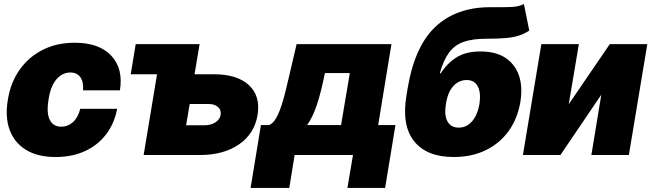

<svg xmlns="http://www.w3.org/2000/svg" viewBox="-20 -763 3206 945"><path d="M253.9 9.8Q165 9.8 107.7 -25.6Q50.3 -61 27.3 -124.3Q4.4 -187.5 18.6 -271.5Q31.7 -355.5 75.9 -418.7Q120.1 -481.9 189.5 -517.3Q258.8 -552.7 347.7 -552.7Q468.3 -552.7 527.8 -488.8Q587.4 -424.8 570.3 -318.4H388.7Q392.1 -360.8 375.2 -383.5Q358.4 -406.2 326.2 -406.2Q287.1 -406.2 258.1 -373Q229 -339.8 218.8 -272.5Q208 -205.6 225.3 -172.4Q242.7 -139.2 281.2 -139.6Q314 -139.2 339.1 -161.9Q364.3 -184.6 375 -227.5H556.6Q543 -155.3 502.2 -101.8Q461.4 -48.3 398.2 -19.3Q335 9.8 253.9 9.8Z M623.5 -397.5 647.9 -545.9H962.4L937.5 -397.5H1030.8Q1147 -397.9 1205.1 -344Q1263.2 -290 1247.6 -196.3Q1232.4 -105 1156.5 -52.5Q1080.6 0 963.4 0H687L752.9 -397.5ZM896 -146.5H987.8Q1018.1 -146.5 1040 -160.6Q1062 -174.8 1065.9 -197.3Q1069.8 -221.2 1053 -236.3Q1036.1 -251.5 1006.3 -251H913.6Z M1213.4 162.1 1264.2 -147.5H1304.2Q1324.2 -154.8 1339.6 -182.6Q1355 -210.4 1366.9 -248.3Q1378.9 -286.1 1387.9 -324.7Q1397 -363.3 1403.8 -391.6L1439.9 -545.9H1906.7L1841.3 -147.5H1926.3L1875.5 162.1H1689.9L1717.3 0H1430.2L1403.8 162.1ZM1491.7 -147.5H1658.7L1701.7 -403.3H1579.6L1576.7 -391.6Q1558.6 -303.2 1538.8 -244.6Q1519 -186 1491.7 -147.5Z M2558.6 -743.2 2585 -612.3Q2560.5 -596.7 2534.2 -587.9Q2507.8 -579.1 2470 -575.7Q2432.1 -572.3 2372.1 -572.3Q2304.7 -572.3 2261 -556.6Q2217.3 -541 2189.9 -503.9Q2162.6 -466.8 2144.5 -402.3H2149.4Q2180.2 -451.2 2226.6 -480.5Q2272.9 -509.8 2345.7 -509.8Q2455.1 -509.8 2507.3 -441.9Q2559.6 -374 2541 -259.8Q2526.9 -178.2 2483.2 -117.7Q2439.5 -57.1 2370.6 -23.7Q2301.8 9.8 2212.9 9.8Q2080.1 9.8 2018.1 -68.1Q1956.1 -146 1980.5 -293L1986.3 -328.1Q2021 -535.6 2123.3 -631.3Q2225.6 -727.1 2390.6 -727.5Q2448.2 -727.1 2490.7 -728.3Q2533.2 -729.5 2558.6 -743.2ZM2238.3 -134.8Q2275.9 -134.8 2303 -165.5Q2330.1 -196.3 2339.8 -251Q2348.1 -307.6 2331.3 -338.4Q2314.5 -369.1 2277.3 -369.1Q2237.8 -369.1 2210.4 -338.4Q2183.1 -307.6 2174.8 -251Q2165.5 -196.3 2182.4 -165.5Q2199.2 -134.8 2238.3 -134.8Z M2779.3 -250 2981.4 -545.9H3166L3075.2 0H2890.6L2939.5 -296.9L2738.3 0H2553.7L2644.5 -545.9H2829.1Z"/></svg>

Font: Inter Tight Black
Style: Italic
Weight: 900
Italic angle: -9.39999°
Designer: Rasmus Andersson
Foundry: rsms
Version: Version 3.004; ttfautohint (v1.8.4.7-5d5b)